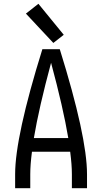

<svg xmlns="http://www.w3.org/2000/svg" viewBox="-20 -995 540 1015"><path d="M60 0V-74Q60 -273 204 -735H296Q440 -273 440 -74V0H360V-74Q360 -124 351 -193H149Q140 -124 140 -74V0ZM159 -265H341Q314 -426 250 -663Q186 -426 159 -265ZM262 -768 117 -923 183 -975 317 -811Z"/></svg>

Font: Iosevka SS08
Style: Regular
Weight: 400
Monospace: yes
Designer: Belleve Invis
Foundry: Belleve Invis
Version: 2.1.0; ttfautohint (v1.8.2)